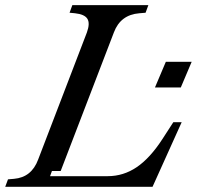

<svg xmlns="http://www.w3.org/2000/svg" viewBox="-85 -720 759 740"><path d="M502.9 0H-64.9L-54.2 -28.8L-30.8 -30.8Q36.6 -36.6 62 -105L250 -595.2Q262.7 -630.4 251.7 -647.7Q240.7 -665 204.1 -668.9L183.1 -670.9L193.8 -700.2H486.8L476.1 -670.9L452.1 -668.9Q379.4 -663.1 354 -595.2L148.9 -61H115.2L107.9 -41H330.1Q390.6 -41 441.9 -75.7Q493.2 -110.4 541 -184.1L583 -249H615.2ZM512.2 -382.8 554.2 -481.9H653.8L611.8 -382.8Z"/></svg>

Font: Redaction
Style: Italic
Weight: 400
Designer: Jeremy Mickel / Forest Young
Foundry: MCKL
Version: Version 2.001;hotconv 1.0.113;makeotfexe 2.5.65598 DEVELOPME